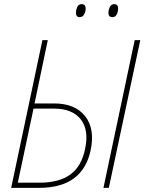

<svg xmlns="http://www.w3.org/2000/svg" viewBox="-20 -908 698 928"><path d="M34 0 185 -714H211L147 -408H242Q343 -408 391.5 -346.5Q440 -285 418 -181Q379 0 169 0ZM480 0 631 -714H658L506 0ZM66 -25H170Q266 -25 320 -64.5Q374 -104 391 -187Q411 -279 370.5 -331Q330 -383 241 -383H142ZM523 -825Q504 -825 504 -847Q504 -859 510.5 -873.5Q517 -888 532 -888Q551 -888 551 -866Q551 -853 544.5 -839Q538 -825 523 -825ZM365 -825Q347 -825 347 -847Q347 -859 353 -873.5Q359 -888 375 -888Q394 -888 394 -866Q394 -853 387 -839Q380 -825 365 -825Z"/></svg>

Font: Noto Sans SemiCondensed Thin
Style: Italic
Weight: 100
Width: 4
Italic angle: -12°
Designer: Monotype Design Team
Foundry: Monotype Imaging Inc.
Version: Version 2.013; ttfautohint (v1.8.4.7-5d5b)